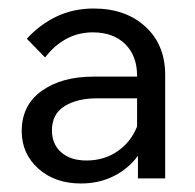

<svg xmlns="http://www.w3.org/2000/svg" viewBox="-20 -735 459 451"><path d="M170 -304Q109 -304 70 -339Q31 -374 31 -427Q31 -488 78 -521.5Q125 -555 199 -555H302V-557Q302 -604 274 -631.5Q246 -659 198 -659Q164 -659 135.5 -643.5Q107 -628 86 -600L43 -644Q73 -677 112.5 -696Q152 -715 200 -715Q275 -715 321.5 -672.5Q368 -630 368 -559V-316H304V-369Q282 -339 247.5 -321.5Q213 -304 170 -304ZM183 -358Q225 -358 256.5 -380Q288 -402 302 -438V-504H207Q161 -504 131.5 -485.5Q102 -467 102 -429Q102 -396 124 -377Q146 -358 183 -358Z"/></svg>

Font: Wix Madefor Text
Style: Regular
Weight: 400
Designer: Dalton Maag Ltd
Foundry: Dalton Maag Ltd
Version: Version 3.100